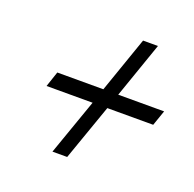

<svg xmlns="http://www.w3.org/2000/svg" viewBox="-82 -623 583 576"><g transform="rotate(20 209.0 -335.0)"><path d="M140.5 -132.5 203.5 -311.5H56.5L73 -360.5H220L282 -538.5H329.5L267.5 -360.5H414L397 -311.5H250.5L187.5 -132.5Z"/></g></svg>

Font: Libre Caslon Condensed
Style: Italic
Weight: 400
Italic angle: -22.583°
Designer: Pablo Impallari, Rodrigo Fuenzalida, Katja Schimmel, Ertekin Erdin
Foundry: Pablo Impallari, Rodrigo Fuenzalida
Version: Version 2.000;gftools[0.9.33]